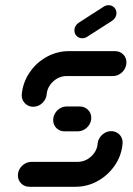

<svg xmlns="http://www.w3.org/2000/svg" viewBox="-20 -714 507 734"><path d="M405.2 -212.6Q418.1 -212.6 428.5 -206.1Q438.9 -199.6 444.3 -188.7Q449.6 -177.8 448.5 -164.8Q444.8 -120 419.3 -82.2Q393.7 -44.4 353.9 -22.2Q314.1 0 268.9 0H92.2Q73.7 0 61.1 -12.6Q48.5 -25.2 48.5 -43.7Q48.5 -57.4 55.7 -69.3Q63 -81.1 74.8 -88.1Q86.7 -95.2 100.4 -95.2H277Q296.3 -95.2 313.1 -104.6Q330 -114.1 340.9 -130Q351.9 -145.9 353.3 -164.8Q354.4 -177.8 361.9 -188.7Q369.3 -199.6 380.7 -206.1Q392.2 -212.6 405.2 -212.6ZM328.9 -263.7Q328.9 -250 321.7 -238Q314.4 -225.9 302.4 -218.9Q290.4 -211.9 276.7 -211.9H226.7Q208.1 -211.9 195.7 -224.3Q183.3 -236.7 183.3 -255.2Q183.3 -268.9 190.6 -280.9Q197.8 -293 209.6 -300Q221.5 -307 235.2 -307H284.8Q303.3 -307 316.1 -294.4Q328.9 -281.9 328.9 -263.7ZM107 -305.9Q94.1 -305.9 83.7 -312.4Q73.3 -318.9 67.8 -329.8Q62.2 -340.7 63.3 -353.7Q67.4 -398.5 92.8 -436.3Q118.1 -474.1 158.1 -496.3Q198.1 -518.5 243 -518.5H419.6Q438.1 -518.5 450.7 -506.3Q463.3 -494.1 463.3 -475.9Q463.3 -461.9 456.1 -449.6Q448.9 -437.4 437 -430.4Q425.2 -423.3 411.5 -423.3H234.8Q215.6 -423.3 198.7 -413.9Q181.9 -404.4 170.9 -388.5Q160 -372.6 158.5 -353.7Q156.7 -334.1 141.7 -320Q126.7 -305.9 107 -305.9ZM294.4 -567.8Q281.5 -567.8 273 -576.5Q264.4 -585.2 264.4 -597.8Q264.4 -606.7 268.9 -614.4Q273.3 -622.2 280.7 -627L376.3 -688.5Q385.2 -694.1 395.2 -694.1Q408.1 -694.1 416.7 -685.4Q425.2 -676.7 425.2 -664.1Q425.2 -655.2 420.7 -647.4Q416.3 -639.6 408.9 -634.8L313 -573.3Q304.8 -567.8 294.4 -567.8Z"/></svg>

Font: 26F Galaxy Sans Extra Bold
Style: Italic
Weight: 800
Italic angle: -5°
Designer: C₂₉H₂₅N₃O₅
Version: Version 1.200